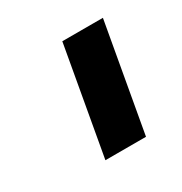

<svg xmlns="http://www.w3.org/2000/svg" viewBox="-66 -728 284 299"><g transform="rotate(-30 76.5 -578.0)"><path d="M45.5 -481 80 -675H153L118.5 -481Z"/></g></svg>

Font: Anybody UltraCondensed Medium
Style: Italic
Weight: 500
Width: 1
Italic angle: -10°
Designer: Tyler Finck
Foundry: Etcetera Type Company
Version: Version 1.010; ttfautohint (v1.8.3) -l 8 -r 50 -G 200 -x 14 